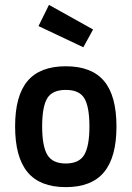

<svg xmlns="http://www.w3.org/2000/svg" viewBox="-20 -755 540 788"><path d="M93 -422.5Q144 -483 250 -483Q356 -483 407 -422.5Q458 -362 458 -236Q458 -110 407 -48.5Q356 13 250 13Q144 13 93 -48.5Q42 -110 42 -236Q42 -362 93 -422.5ZM173.5 -351Q153 -316 153 -236Q153 -156 174 -120Q195 -84 250 -84Q305 -84 326 -120Q347 -156 347 -236Q347 -316 326.5 -351Q306 -386 250 -386Q194 -386 173.5 -351ZM181 -735 362 -634 322 -561 138 -648Z"/></svg>

Font: Lekton
Style: Bold
Weight: 700
Designer: Paolo Mazzetti, Luciano Perondi, Raffaele Flato, Elena Papassissa, Emilio Macchia, Michela Povoleri, Tobias Seemiller, R
Version: Version 34.000